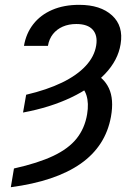

<svg xmlns="http://www.w3.org/2000/svg" viewBox="-20 -573 582 806"><path d="M76.7 -100.6 89.8 -175.3Q177.2 -195.8 240.2 -226.3Q303.2 -256.8 339.8 -296.4Q376.5 -335.9 383.8 -382.3Q390.6 -424.3 369.4 -448.2Q348.1 -472.2 300.3 -472.2Q268.6 -472.2 243.4 -461.2Q218.3 -450.2 202.1 -429.7Q186 -409.2 181.2 -380.4H80.6Q89.4 -432.6 119.6 -471.4Q149.9 -510.3 199 -531.5Q248 -552.7 312.5 -552.7Q401.9 -552.7 450.4 -508.3Q499 -463.9 486.3 -387.7Q475.6 -320.3 421.1 -262.9Q366.7 -205.6 278.3 -163.6Q189.9 -121.6 76.7 -100.6ZM303.2 -219.7 363.8 -270.5Q415 -249.5 437 -202.9Q459 -156.2 445.8 -83Q423.3 41 318.1 114.5Q212.9 188 25.4 212.9L38.6 134.3Q139.6 111.8 203.9 81.3Q268.1 50.8 302 8.1Q335.9 -34.7 345.7 -93.3Q353.5 -139.6 342.8 -173.3Q332 -207 303.2 -219.7Z"/></svg>

Font: Inter Variable
Style: Italic
Weight: 400
Italic angle: -9.39999°
Designer: Rasmus Andersson
Foundry: rsms
Version: Version 4.001;git-9221beed3